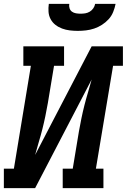

<svg xmlns="http://www.w3.org/2000/svg" viewBox="-24 -975 657 995"><path d="M-4 0V-101H48L136 -634H97V-735H308V-634H256L224 -441Q218 -407 211 -373Q204 -339 195.5 -305.5Q187 -272 177 -239Q167 -206 158 -172L451 -735H613V-634H562L473 -101H512V0H301V-101H353L385 -294Q391 -328 398 -362Q405 -396 413.5 -429.5Q422 -463 432 -496Q442 -529 451 -563L158 0ZM379 -815Q358 -815 337.5 -817.5Q317 -820 298 -827Q279 -834 263.5 -846Q248 -858 238.5 -875.5Q229 -893 227.5 -913.5Q226 -934 229 -955H335Q333 -943 336.5 -932Q340 -921 349 -914.5Q358 -908 370 -906Q382 -904 393 -904Q406 -904 418 -906Q430 -908 441 -914.5Q452 -921 459.5 -932Q467 -943 469 -955H575Q571 -934 562.5 -913Q554 -892 539 -875.5Q524 -859 504.5 -846.5Q485 -834 464 -827Q443 -820 421.5 -817.5Q400 -815 379 -815Z"/></svg>

Font: Iosevka Slab Extended
Style: Bold Italic
Weight: 700
Width: 7
Italic angle: -9°
Monospace: yes
Designer: Belleve Invis
Foundry: Belleve Invis
Version: Version 11.1.0; ttfautohint (v1.8.3)